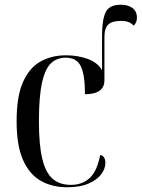

<svg xmlns="http://www.w3.org/2000/svg" viewBox="-20 -779 597 809"><path d="M263 10Q200 10 152 -17Q104 -44 77 -105Q50 -166 50 -268Q50 -373 77 -433.5Q104 -494 151 -520Q198 -546 258 -546Q307 -546 349 -531Q391 -516 410 -483V-631Q410 -693 424.5 -726Q439 -759 489 -759Q520 -759 538.5 -745Q557 -731 557 -705Q557 -683 543 -671Q534 -681 521.5 -686Q509 -691 490 -691Q453 -691 436.5 -676Q420 -661 420 -622V-441Q420 -382 338 -382Q338 -464 320.5 -500Q303 -536 256 -536Q221 -536 196 -513.5Q171 -491 157.5 -432.5Q144 -374 144 -268Q144 -169 158 -110.5Q172 -52 201.5 -26Q231 0 279 0Q326 0 357.5 -28.5Q389 -57 402 -126Q424 -122 424 -92Q424 -69 407 -45.5Q390 -22 354 -6Q318 10 263 10Z"/></svg>

Font: Noto Serif Display SemiCondensed
Style: Regular
Weight: 400
Width: 4
Designer: Monotype Design Team
Foundry: Monotype Imaging Inc.
Version: Version 2.009